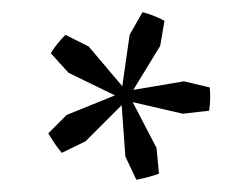

<svg xmlns="http://www.w3.org/2000/svg" viewBox="-20 -703 405 314"><path d="M203 -409 185 -447 179 -531 120 -472 81 -453Q70 -466 59 -485L89 -515L168 -547L92 -584L63 -616Q73 -632 87 -646L125 -627L180 -562L192 -646L213 -683Q230 -679 249 -669L242 -628L198 -556L281 -570L323 -560Q325 -542 322 -522L279 -517L197 -536L236 -461L240 -419Q232 -416 222.5 -413.5Q213 -411 203 -409Z"/></svg>

Font: Piazzolla SC
Style: Regular
Weight: 400
Designer: Juan Pablo del Peral
Foundry: Huerta Tipografica
Version: Version 1.330